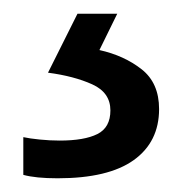

<svg xmlns="http://www.w3.org/2000/svg" viewBox="-20 -20 265 280"><path d="M212 139Q212 187 175 213.5Q138 240 64 240Q32 240 14 235V180Q23 182 38 183.5Q53 185 67 185Q103 185 122 175.5Q141 166 141 141Q141 115 114.5 103Q88 91 50 86L93 0H151L125 53Q161 61 186.5 81Q212 101 212 139Z"/></svg>

Font: Noto Sans Thai Looped
Style: Regular
Weight: 400
Designer: Sasikarn Vongin, Ben Mitchell
Foundry: The Fontpad Ltd
Version: Version 1.001; ttfautohint (v1.8.4.7-5d5b)